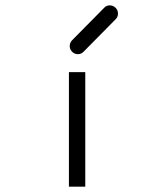

<svg xmlns="http://www.w3.org/2000/svg" viewBox="-20 -745 580 716"><path d="M240 -573Q240 -586 249 -595L368.5 -716Q377 -725 389 -725Q402 -725 411 -716Q420 -707 420 -694Q420 -682 411 -673L291.5 -552Q283 -543 270 -543Q258 -543 249 -552Q240 -561 240 -573ZM237 -476H298V-49H237Z"/></svg>

Font: IBM 3270
Style: Regular
Weight: 400
Monospace: yes
Version: Version 2.3.1